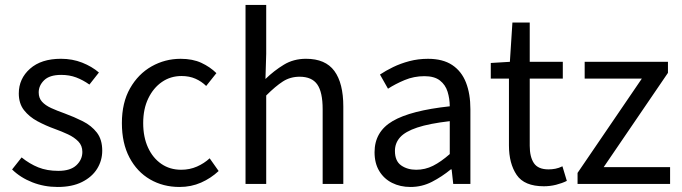

<svg xmlns="http://www.w3.org/2000/svg" viewBox="-20 -732 2712 764"><path d="M209.5 12Q155.8 12 108.6 -6.6Q61.4 -25.1 28.1 -57.7L66 -105.6Q97.8 -79.9 132.4 -66Q167 -52.1 212.2 -52.1Q260.1 -52.1 283.9 -74.4Q307.7 -96.8 307.7 -127.6Q307.7 -152.6 291.6 -169.2Q275.5 -185.7 250.6 -197.4Q225.6 -209 198 -219Q161.8 -232 129 -249.6Q96.2 -267.3 75.5 -293.7Q54.8 -320.2 54.8 -360.1Q54.8 -418.9 99.4 -458.5Q144 -498.1 222.5 -498.1Q268.1 -498.1 306.9 -482.8Q345.7 -467.4 373.6 -443.5L335.8 -395.5Q310.3 -413.6 283.3 -423.8Q256.3 -434 223.5 -434Q177.4 -434 155.7 -412.8Q134 -391.6 134 -364.3Q134 -341.9 147.2 -327.3Q160.4 -312.7 183.7 -302Q207 -291.4 237.1 -280.7Q275.1 -266.8 309.5 -249.5Q344 -232.1 365.4 -204.5Q386.8 -176.9 386.8 -132.5Q386.8 -93.1 366.4 -60.3Q346 -27.6 306.4 -7.8Q266.8 12 209.5 12Z M694.4 12Q629.1 12 577.2 -18.1Q525.3 -48.2 495.2 -105.1Q465 -162.1 465 -242.3Q465 -323.5 497.5 -380.6Q529.9 -437.7 583.3 -467.9Q636.7 -498 698.7 -498Q746.8 -498 781.3 -481.9Q815.9 -465.8 841.1 -441L800.4 -389.9Q782.1 -408 757.7 -418.8Q733.4 -429.5 702.3 -429.5Q658.7 -429.5 624.4 -405.9Q590.2 -382.3 570 -340.4Q549.8 -298.5 549.8 -242.3Q549.8 -186.7 568.9 -145Q588 -103.3 622 -79.9Q655.9 -56.5 701.1 -56.5Q734.7 -56.5 763.7 -69.2Q792.7 -82 814.3 -102.1L850 -51.5Q819.4 -22.8 780.1 -5.4Q740.7 12 694.4 12Z M957 0V-712.4H1039.3V-517.6L1036.3 -417.7Q1070.5 -450.8 1109.3 -474.4Q1148 -498.1 1197.7 -498.1Q1275 -498.1 1310.6 -449.5Q1346.1 -401 1346.1 -308V0H1263.9V-297.4Q1263.9 -365.6 1242.4 -396.1Q1220.9 -426.7 1172.2 -426.7Q1134.9 -426.7 1105.6 -407.8Q1076.3 -389 1039.3 -352V0Z M1613.3 12Q1572.6 12 1540.2 -4.3Q1507.8 -20.5 1489.1 -51.5Q1470.4 -82.4 1470.4 -126.2Q1470.4 -208 1542.4 -250.2Q1614.4 -292.3 1769.7 -309Q1769.5 -339.5 1761 -367Q1752.5 -394.6 1730.5 -411.7Q1708.4 -428.9 1668.9 -428.9Q1627.1 -428.9 1590.1 -413.4Q1553 -397.9 1523.9 -379L1492 -435.4Q1514.3 -450.4 1544 -464.9Q1573.7 -479.4 1608.9 -488.7Q1644.1 -498 1683.1 -498Q1742.2 -498 1779.4 -473.3Q1816.6 -448.6 1834.2 -403.6Q1851.8 -358.6 1851.8 -297.7V0H1783.5L1777.1 -57.9H1773.8Q1738.7 -29.1 1698.8 -8.5Q1658.9 12 1613.3 12ZM1636.2 -56.5Q1671.6 -56.5 1703.1 -72.3Q1734.6 -88.1 1769.7 -118.9V-249.9Q1688 -240.4 1640.3 -224.5Q1592.6 -208.6 1572 -185.6Q1551.5 -162.7 1551.5 -131.5Q1551.5 -91.2 1576.3 -73.8Q1601.1 -56.5 1636.2 -56.5Z M2144.2 9.2Q2066.5 9.2 2035.9 -36Q2005.2 -81.3 2005.2 -153.3V-419.3H1932.9V-481.4L2008.9 -486L2019 -642.3H2087.9V-486H2219.5V-419.3H2087.9V-151.8Q2087.9 -107.6 2104.5 -82.8Q2121.2 -58 2162.7 -58Q2176.1 -58 2189.9 -60.6Q2203.7 -63.2 2218 -70.3L2235.5 -12.2Q2216.5 -2.8 2192.8 3.2Q2169.1 9.2 2144.2 9.2Z M2278.2 0V-44L2533.9 -419.1H2306.5V-486.1H2637.9V-442.1L2382.2 -67H2646.4V0Z"/></svg>

Font: SourceSans3VF
Style: Regular
Weight: 200
Designer: Paul D. Hunt
Foundry: Adobe
Version: Version 3.052;hotconv 1.1.0;makeotfexe 2.6.0